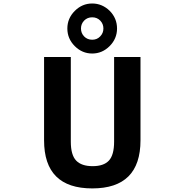

<svg xmlns="http://www.w3.org/2000/svg" viewBox="-20 -1055 1040 1087"><path d="M546.9 -848.6Q565.4 -867.2 565.4 -893.6Q565.4 -919.9 547.4 -938.5Q529.3 -957 502 -957Q474.6 -957 456.5 -938.5Q438.5 -919.9 438.5 -893.6Q438.5 -867.2 456.5 -848.6Q474.6 -830.1 502 -830.1Q529.3 -830.1 546.9 -848.6ZM601.6 -993.2Q642.6 -951.2 642.6 -893.6Q642.6 -835.9 600.6 -793.9Q558.6 -752 502 -752Q445.3 -752 403.3 -793.9Q361.3 -835.9 361.3 -893.6Q361.3 -951.2 403.3 -993.2Q445.3 -1035.2 502 -1035.2Q558.6 -1035.2 601.6 -993.2ZM229.5 -260.7V-732.4H380.9V-252.9Q380.9 -177.7 411.1 -146Q441.4 -114.3 504.4 -114.3Q567.4 -114.3 596.7 -146Q626 -177.7 626 -252.9V-732.4H775.4V-260.7Q775.4 11.7 502.4 11.7Q229.5 11.7 229.5 -260.7Z"/></svg>

Font: Gen Shin Gothic Monospace Bold
Style: Bold
Weight: 700
Designer: [Source Han Sans]
Ryoko NISHIZUKA  (kana & ideographs); Paul D. Hunt (Latin, Greek & Cyrillic); Wenlong ZHANG  (bopomofo
Version: Version 1.002.20150607